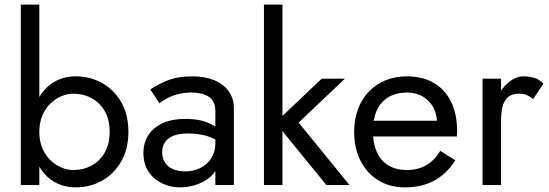

<svg xmlns="http://www.w3.org/2000/svg" viewBox="-20 -800 2374 830"><path d="M150 0H70V-780H150V-381Q158 -394 168 -406Q193 -437 228.5 -453.5Q264 -470 307 -470Q370 -470 421.5 -441Q473 -412 504 -358.5Q535 -305 535 -230Q535 -156 504 -102Q473 -48 421.5 -19Q370 10 307 10Q264 10 228.5 -6.5Q193 -23 168 -54Q158 -66 150 -79ZM454 -230Q454 -283 432.5 -320Q411 -357 375.5 -376Q340 -395 297 -395Q271 -395 245 -384Q219 -373 197.5 -352Q176 -331 163 -300.5Q150 -270 150 -230Q150 -190 163 -159.5Q176 -129 197.5 -108Q219 -87 245 -76Q271 -65 297 -65Q340 -65 375.5 -84Q411 -103 432.5 -140Q454 -177 454 -230Z M630 -413Q656 -432 701.5 -451Q747 -470 811 -470Q865 -470 905.5 -453.5Q946 -437 968.5 -406Q991 -375 991 -330V0H911V-61Q906 -53 901 -47Q874 -18 835.5 -4Q797 10 759 10Q717 10 680.5 -7.5Q644 -25 622 -58Q600 -91 600 -138Q600 -183 621.5 -216Q643 -249 683.5 -267.5Q724 -286 780 -286Q830 -286 864 -275Q892 -265 911 -253V-319Q911 -343 903 -358.5Q895 -374 880.5 -383Q866 -392 847 -396Q828 -400 807 -400Q773 -400 745.5 -392Q718 -384 699 -373Q680 -362 669 -354ZM681 -142Q681 -116 693.5 -97Q706 -78 728.5 -68.5Q751 -59 780 -59Q817 -59 846.5 -74Q876 -89 893.5 -116.5Q911 -144 911 -180V-197Q892 -207 872 -213Q835 -223 793 -223Q754 -223 729.5 -213Q705 -203 693 -185Q681 -167 681 -142Z M1201 -780V-299L1371 -460H1471L1271 -270L1491 0H1391L1201 -233V0H1121V-780Z M1729 10Q1665 10 1615.5 -20.5Q1566 -51 1538.5 -105Q1511 -159 1511 -230Q1511 -284 1527.5 -328Q1544 -372 1574 -403.5Q1604 -435 1646 -452.5Q1688 -470 1739 -470Q1807 -470 1855.5 -441.5Q1904 -413 1930 -360Q1956 -307 1956 -234Q1956 -227 1955.5 -219.5Q1955 -212 1955 -210H1593Q1596 -172 1609 -143Q1626 -105 1659 -85Q1692 -65 1739 -65Q1786 -65 1822 -85.5Q1858 -106 1883 -148L1948 -107Q1912 -49 1857.5 -19.5Q1803 10 1729 10ZM1869 -278Q1866 -311 1853 -336Q1836 -366 1807 -383Q1778 -400 1739 -400Q1705 -400 1677.5 -389Q1650 -378 1631 -357Q1612 -336 1602 -305Q1598 -292 1595 -278Z M2146 0H2066V-460H2146V-407Q2161 -430 2180 -445Q2211 -470 2243 -470Q2268 -470 2289.5 -463.5Q2311 -457 2329 -438L2285 -372Q2269 -384 2256 -389.5Q2243 -395 2223 -395Q2193 -395 2176 -380Q2159 -365 2152.5 -339Q2146 -313 2146 -280Z"/></svg>

Font: Venryn Sans
Style: Regular
Weight: 400
Designer: Owen Earl, indestructible type* (font) & Cristiano Sobral (main changes)
Version: Version 3.600; ttfautohint (v1.8.3)